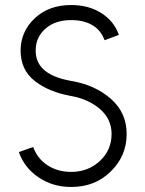

<svg xmlns="http://www.w3.org/2000/svg" viewBox="-20 -732 578 764"><path d="M263 -712Q175 -712 119 -660Q91 -634 76.5 -601.5Q62 -569 62 -531Q62 -454 118 -410Q174 -366 263 -350Q331 -338 378 -298Q424 -258 424 -199Q424 -135 378 -92Q331 -48 263 -48Q209 -48 168 -75Q129 -101 112 -147L55 -127Q77 -64 134 -26Q190 12 263 12Q358 12 420 -49Q484 -111 484 -199Q484 -283 422 -338Q359 -394 263 -410Q184 -424 150 -459Q122 -487 122 -531Q122 -584 161 -618Q199 -652 263 -652Q315 -652 349 -631Q382 -611 396 -572L453 -593Q434 -648 383 -680Q333 -712 263 -712Z"/></svg>

Font: Unageo
Style: Light
Weight: 300
Designer: Richard Sepsi
Foundry: Richard Sepsi
Version: Version 2.000